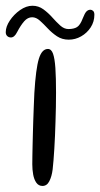

<svg xmlns="http://www.w3.org/2000/svg" viewBox="-56 -608 340 651"><path d="M88 22.5Q75 22.5 67.2 11.5Q59.5 0.5 56.5 -16.2Q53.5 -33 53.5 -51Q53.5 -63.5 53.8 -79.5Q54 -95.5 54.5 -114.8Q55 -134 55.5 -155.5Q56 -177 56.8 -199.8Q57.5 -222.5 58.5 -246.2Q59.5 -270 60.5 -293Q65.5 -375.5 75.8 -408.8Q86 -442 106.5 -442Q118 -442 123.8 -426Q129.5 -410 131.8 -377.5Q134 -345 134 -294Q134 -270 133.5 -245Q133 -220 132.2 -195.5Q131.5 -171 130.5 -148Q129.5 -125 128.2 -104Q127 -83 125.5 -65.2Q124 -47.5 122.5 -33.5Q119.5 -9.5 111.2 6.5Q103 22.5 88 22.5ZM-19 -481Q-26.5 -481 -31.5 -485.8Q-36.5 -490.5 -36.5 -499Q-36.5 -517.5 -22.8 -538.2Q-9 -559 12 -573.8Q33 -588.5 54 -588.5Q74.5 -588.5 91 -576.5Q107.5 -564.5 121.2 -549Q135 -533.5 148.2 -521.5Q161.5 -509.5 176 -509.5Q194.5 -509.5 205.2 -516.2Q216 -523 224.5 -545.5Q231.5 -563.5 237.2 -569.2Q243 -575 250.5 -575Q255.5 -575 259.8 -571Q264 -567 264 -558Q264 -534.5 251.5 -515.2Q239 -496 219.2 -484.8Q199.5 -473.5 177 -473.5Q154.5 -473.5 137.2 -485Q120 -496.5 106 -511.5Q92 -526.5 79.2 -538Q66.5 -549.5 53 -549.5Q38 -549.5 26 -535.8Q14 -522 2.5 -500Q-2.5 -490 -7.8 -485.5Q-13 -481 -19 -481Z"/></svg>

Font: Gluten Thin ExtraLight
Style: Regular
Weight: 250
Version: Version 1.300